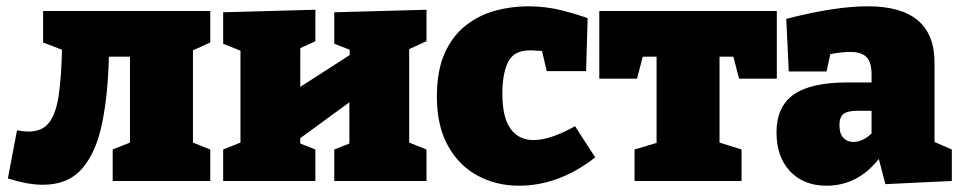

<svg xmlns="http://www.w3.org/2000/svg" viewBox="-20 -575 3047 610"><path d="M116 12Q92 12 64.5 7Q37 2 5 -8L34 -161Q45 -159 54 -158Q63 -157 71 -157Q114 -157 136 -185.5Q158 -214 166.5 -272Q175 -330 177 -417L117 -440V-540H648V-440L593 -415V-122L648 -100V0H338V-100L393 -122V-395H326Q323 -273 304 -181.5Q285 -90 240.5 -39Q196 12 116 12Z M689 0V-100L744 -122V-414L689 -436V-536L982 -544V-444L934 -422V-299L1091 -400V-417L1042 -436V-536L1335 -544V-444L1280 -419V-122L1335 -100V0H1042V-100L1090 -119V-250L934 -136V-119L982 -100V0Z M1629 15Q1555 15 1495.5 -18Q1436 -51 1402 -114Q1368 -177 1368 -267Q1368 -352 1393.5 -407.5Q1419 -463 1461.5 -495.5Q1504 -528 1555 -541.5Q1606 -555 1658 -555Q1715 -555 1767 -541.5Q1819 -528 1847 -517L1842 -349H1717L1702 -413Q1695 -413 1684.5 -414Q1674 -415 1664 -415Q1612 -415 1594 -377.5Q1576 -340 1576 -278Q1576 -202 1602 -166Q1628 -130 1675 -130Q1728 -130 1807 -174L1871 -75Q1812 -29 1751.5 -7Q1691 15 1629 15Z M1996 0V-100L2066 -121V-395H2022L2004 -325H1884V-540H2448V-325H2328L2310 -395H2266V-122L2336 -100V0Z M2793 10 2772 -70Q2705 15 2606 15Q2533 15 2490 -31Q2447 -77 2447 -154Q2447 -236 2501.5 -274.5Q2556 -313 2671 -313H2749V-339Q2749 -377 2733 -393.5Q2717 -410 2681 -410Q2654 -410 2618 -403L2606 -348H2486L2478 -515Q2632 -555 2737 -555Q2949 -555 2949 -376V-124L3004 -100V0ZM2647 -178Q2647 -150 2659.5 -137Q2672 -124 2691 -124Q2721 -124 2749 -151V-223H2704Q2673 -223 2660 -213Q2647 -203 2647 -178Z"/></svg>

Font: Bitter Black
Style: Regular
Weight: 900
Designer: Sol Matas, and Bitter project Authors
Foundry: Sol Matas
Version: Version 2.001